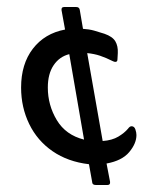

<svg xmlns="http://www.w3.org/2000/svg" viewBox="-20 -458 408 546"><path d="M283 7 293 59Q294 68 286 68H252Q242 68 242 59L233 9Q173 2 129.5 -28Q86 -58 63 -105.5Q40 -153 40 -209Q40 -276 73.5 -319.5Q107 -363 165 -374L155 -429Q154 -438 162 -438H197Q206 -438 207 -429L216 -376Q233 -375 247.5 -371Q262 -367 277 -362Q300 -354 308 -340.5Q316 -327 315 -307L314 -289Q314 -282 308 -282Q305 -282 301 -284Q281 -294 264.5 -299.5Q248 -305 228 -307L272 -57Q299 -59 316.5 -69.5Q334 -80 344 -92Q349 -99 354 -99Q362 -99 365 -90Q368 -81 368 -74Q368 -50 347.5 -25.5Q327 -1 283 7ZM219 -61 177 -304Q149 -297 132.5 -272.5Q116 -248 116 -209Q116 -159 141.5 -116.5Q167 -74 219 -61Z"/></svg>

Font: Zain
Style: Italic
Weight: 400
Italic angle: -10°
Designer: Zain,Boutros
Foundry: Mobile Telecommunications Company (Zain), 2024
Version: Version 1.51; ttfautohint (v1.8.4)